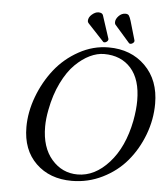

<svg xmlns="http://www.w3.org/2000/svg" viewBox="-57 -881 820 942"><g transform="rotate(5 353.0 -410.0)"><path d="M436 -624Q401.9 -624 365.7 -606.7Q329.6 -589.4 294.4 -554.9Q259.3 -520.5 230.2 -461.4Q201.2 -402.3 187 -327.1Q178.2 -282.2 178.2 -244.1Q178.2 -142.1 229.5 -83Q280.8 -23.9 356.9 -23.9Q441.4 -23.9 511.2 -101.3Q581.1 -178.7 606.9 -310.1Q617.2 -365.7 617.2 -410.2Q617.2 -514.2 568.4 -569.1Q519.5 -624 436 -624ZM706.1 -402.8Q706.1 -324.7 678 -250.2Q649.9 -175.8 601.6 -118.2Q553.2 -60.5 482.2 -25.4Q411.1 9.8 331.1 9.8Q222.2 9.8 154.5 -55.9Q86.9 -121.6 86.9 -233.9Q86.9 -308.1 115.2 -383.8Q143.6 -459.5 191.4 -520.3Q239.3 -581.1 309.1 -619.6Q378.9 -658.2 455.1 -658.2Q565.9 -658.2 636 -588.4Q706.1 -518.6 706.1 -402.8ZM341.8 -778.8Q341.8 -796.9 358.4 -811Q375 -825.2 390.1 -825.2Q409.2 -825.2 413.1 -813L450.2 -699.2V-696.8Q450.2 -691.4 444.3 -686.3Q438.5 -681.2 432.1 -681.2Q426.8 -681.2 425.8 -683.1L347.2 -767.1Q341.8 -772.5 341.8 -778.8ZM560.1 -685.1Q557.1 -685.1 553.2 -687L478 -772.9Q475.1 -777.3 475.1 -784.2Q475.1 -799.8 489.5 -814.9Q503.9 -830.1 522.9 -830.1Q534.7 -830.1 539.8 -823Q544.9 -815.9 550.8 -796.9L578.1 -703.1V-700.2Q578.1 -694.3 571.8 -689.7Q565.4 -685.1 560.1 -685.1Z"/></g></svg>

Font: Common Serif
Style: Bold Italic
Weight: 700
Italic angle: -12°
Designer: Philipp H. Poll, Khaled Hosny
Foundry: Stefan Peev, Context Ltd.
Version: Version 1.026